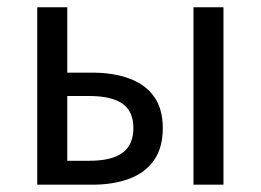

<svg xmlns="http://www.w3.org/2000/svg" viewBox="-20 -506 714 526"><path d="M82 0V-486.1H164.3V-307H232.5Q290.4 -307 334 -291Q377.7 -275 401.8 -241.6Q426 -208.2 426 -154.9Q426 -101.2 401.8 -66.9Q377.7 -32.6 334 -16.3Q290.4 0 232.5 0ZM164.3 -65.5H224Q285.7 -65.5 315.5 -87.3Q345.4 -109.1 345.4 -155.2Q345.4 -201 315.5 -222Q285.7 -243 224 -243H164.3ZM510 0V-486.1H592.2V0Z"/></svg>

Font: SourceSans3VF
Style: Regular
Weight: 200
Designer: Paul D. Hunt
Foundry: Adobe
Version: Version 3.052;hotconv 1.1.0;makeotfexe 2.6.0